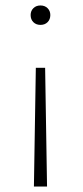

<svg xmlns="http://www.w3.org/2000/svg" viewBox="-20 -487 303 702"><path d="M145 -239 152 195H104L111 -239ZM128 -467Q144 -467 154 -457Q164 -447 164 -432Q164 -416 154 -406Q144 -396 128 -396Q112 -396 102 -406Q92 -416 92 -432Q92 -447 102 -457Q112 -467 128 -467Z"/></svg>

Font: Ysabeau ExtraLight
Style: Regular
Weight: 250
Designer: Christian Thalmann (Catharsis Fonts)
Version: Version 2.002